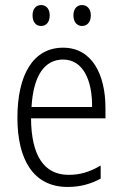

<svg xmlns="http://www.w3.org/2000/svg" viewBox="-20 -731 485 761"><path d="M109 -670C109 -644 122 -628 143 -628C163 -628 177 -643 177 -670C177 -696 163 -711 143 -711C122 -711 109 -695 109 -670ZM271 -670C271 -644 285 -628 305 -628C326 -628 340 -644 340 -670C340 -696 325 -711 305 -711C285 -711 271 -696 271 -670ZM230 -542C111 -542 49 -434 49 -264C49 -99 112 10 248 10C299 10 340 -2 379 -23V-75C335 -49 297 -38 252 -38C154 -38 104 -115 103 -262H398V-303C398 -434 346 -542 230 -542ZM230 -495C310 -495 346 -412 345 -307H105C112 -432 157 -495 230 -495Z"/></svg>

Font: Noto Sans Devanagari Condensed Light
Style: Regular
Weight: 300
Width: 3
Designer: Jelle Bosma - Monotype Design Team
Foundry: Monotype Imaging Inc.
Version: Version 2.004